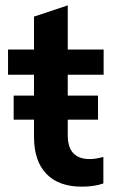

<svg xmlns="http://www.w3.org/2000/svg" viewBox="-20 -690 430 717"><path d="M233 -411V-333H346V-243H233V-185Q233 -96 315 -96Q338 -96 366 -104V-5Q333 7 285 7Q199 7 153 -41Q107 -89 107 -179V-243H31V-333H107V-411H10V-505H107V-628L233 -670V-505H367V-411Z"/></svg>

Font: Muli-Bold
Style: Bold
Weight: 700
Version: Version 2.000